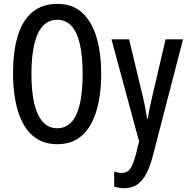

<svg xmlns="http://www.w3.org/2000/svg" viewBox="-20 -745 981 1005"><path d="M509.8 -357.9Q509.8 -279.3 496.6 -212.2Q483.4 -145 456.1 -95.2Q428.7 -45.4 385 -17.8Q341.3 9.8 279.8 9.8Q217.3 9.8 173.1 -18.6Q128.9 -46.9 101.6 -96.9Q74.2 -147 61.3 -214.1Q48.3 -281.2 48.3 -358.9Q48.3 -480.5 74.5 -561.8Q100.6 -643.1 152.1 -683.8Q203.6 -724.6 279.8 -724.6Q361.3 -724.6 411.9 -677Q462.4 -629.4 486.1 -546.6Q509.8 -463.9 509.8 -357.9ZM144.5 -357.9Q144.5 -264.6 159.9 -201.2Q175.3 -137.7 205.3 -105.7Q235.4 -73.7 278.8 -73.7Q323.2 -73.7 353 -105Q382.8 -136.2 397.7 -199.7Q412.6 -263.2 412.6 -357.9Q412.6 -452.6 397.7 -515.6Q382.8 -578.6 353.5 -610.1Q324.2 -641.6 279.8 -641.6Q234.9 -641.6 204.8 -609.6Q174.8 -577.6 159.7 -514.4Q144.5 -451.2 144.5 -357.9ZM563.5 -539.1H655.8L728 -237.8Q732.9 -217.8 736.8 -198.5Q740.7 -179.2 743.9 -160.4Q747.1 -141.6 750 -123.5H753.4Q757.3 -149.4 762.9 -177.5Q768.6 -205.6 776.4 -237.8L846.7 -539.1H938L778.3 77.6Q762.7 134.8 742.4 170.7Q722.2 206.5 694.3 223.4Q666.5 240.2 628.9 240.2Q616.2 240.2 603.5 237.8Q590.8 235.4 577.6 231.9V152.8Q587.4 156.2 597.2 158.2Q606.9 160.2 616.2 160.2Q635.7 160.2 648.7 151.1Q661.6 142.1 671.9 120.4Q682.1 98.6 691.9 60.1L708 -4.4Z"/></svg>

Font: Open Sans Condensed Medium
Style: Regular
Weight: 500
Width: 3
Designer: Monotype Design Team
Foundry: Monotype Imaging Inc.
Version: Version 3.000